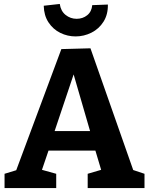

<svg xmlns="http://www.w3.org/2000/svg" viewBox="-20 -950 753 970"><path d="M437 -706 653 -91 710 -72V0H423V-72L491 -92L462 -189H225L192 -92L264 -72V0H3V-72L62 -90L290 -702ZM435 -288 352 -574 256 -288ZM201 -921 282 -930Q287 -894 311.5 -874.5Q336 -855 367 -855Q398 -855 420.5 -873Q443 -891 446 -924L525 -927Q526 -877 503 -840.5Q480 -804 442 -785Q404 -766 362 -766Q321 -766 284.5 -784Q248 -802 225 -837Q202 -872 201 -921Z"/></svg>

Font: Bitter Pro
Style: Bold
Weight: 700
Designer: Sol Matas, and Bitter project Authors
Foundry: Sol Matas
Version: Version 1.010